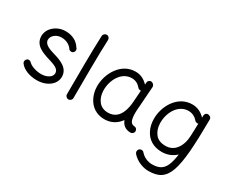

<svg xmlns="http://www.w3.org/2000/svg" viewBox="-131 -1157 2252 1870"><g transform="rotate(30 995.0 -222.5)"><path d="M429.7 -390.1C442.9 -404.3 442.9 -426.8 427.7 -440.4C394.5 -494.6 336.4 -525.9 259.8 -525.9C227.1 -525.9 196.8 -518.6 168.9 -504.4C113.3 -475.6 76.7 -425.8 76.7 -367.2C76.7 -261.7 180.2 -230 255.9 -206.5C274.9 -201.2 293.9 -194.8 312.5 -187.5C349.1 -173.3 376 -153.3 376 -120.1C376 -98.1 364.7 -80.1 342.3 -65.9C319.8 -51.3 291.5 -43.9 257.8 -43.9C230 -43.9 202.1 -48.8 174.3 -58.1C146.5 -67.4 126.5 -79.6 113.3 -94.7C103 -103 85.9 -110.4 69.8 -99.1C53.7 -87.9 48.3 -65.9 60.1 -48.8C77.1 -24.4 103.5 -5.4 138.7 8.8C173.8 22.5 210.9 29.3 250.5 29.3C288.1 29.3 321.8 22.9 351.6 9.8C411.6 -16.1 449.2 -63.5 449.2 -121.6C449.2 -222.2 347.7 -254.9 272.9 -276.9C214.4 -294.4 149.9 -315.4 149.9 -367.2C149.9 -390.1 160.2 -410.2 181.2 -427.2C201.7 -444.3 227.1 -452.6 257.3 -452.6C310.1 -452.6 356.9 -427.2 379.9 -387.7C397 -375.5 417.5 -376 429.7 -390.1Z M624 -695.8C604 -696.3 586.9 -681.2 585.4 -661.1C577.6 -494.1 576.2 -190.4 576.2 0C576.2 20 592.8 36.6 612.8 36.6C633.8 36.6 649.9 20 649.9 0C649.9 -189.9 650.9 -494.1 658.7 -657.2C659.2 -678.2 644 -695.3 624 -695.8Z M1298.3 14.6C1318.4 14.6 1335 -2 1335 -22C1334.5 -43.5 1321.3 -53.2 1308.1 -56.6C1282.2 -58.1 1265.6 -67.4 1257.8 -84C1249.5 -100.6 1245.1 -120.1 1243.7 -143.1C1242.2 -166 1242.7 -196.3 1244.6 -222.2C1245.6 -231 1246.6 -239.7 1247.1 -248.5L1263.2 -476.6C1264.6 -496.1 1248 -515.1 1228.5 -517.6C1208.5 -521 1190.9 -506.3 1189.5 -486.3L1187.5 -461.4C1150.4 -500.5 1105.5 -525.4 1047.4 -525.4C967.3 -525.4 902.8 -485.4 858.4 -424.3C813.5 -363.3 789.6 -285.2 791.5 -207.5C793 -164.1 802.7 -124 820.8 -88.4C856.9 -16.1 922.9 29.3 1010.7 29.3C1088.9 29.3 1147.5 -6.3 1187 -62.5C1204.6 -17.1 1238.3 14.6 1298.3 14.6ZM1011.2 -43.9C965.3 -43.9 930.2 -59.6 905.3 -90.3C880.4 -121.1 867.2 -160.2 865.7 -206.5C861.8 -324.2 930.2 -452.1 1047.4 -452.1C1089.8 -452.1 1121.6 -432.6 1143.6 -406.7C1151.9 -393.6 1168.5 -387.7 1182.6 -390.1L1173.3 -258.3C1170.4 -218.3 1163.1 -182.1 1151.4 -149.9C1127.4 -85 1083 -43.9 1011.2 -43.9Z M1863.3 -518.1C1855 -518.6 1847.7 -515.6 1841.8 -509.8C1835 -503.4 1831.1 -495.6 1830.6 -486.3L1829.6 -460.4C1791 -501.5 1742.2 -525.4 1685.1 -525.4C1605.5 -525.4 1540.5 -485.8 1495.6 -424.8C1450.7 -363.8 1427.2 -285.2 1429.2 -207.5C1430.7 -164.1 1439.9 -124.5 1458 -89.4C1493.2 -18.6 1560.5 25.4 1654.3 25.4C1718.3 25.4 1772 2.4 1813 -36.6C1805.7 19.5 1794.4 63 1780.3 93.8C1751.5 155.8 1705.6 177.2 1633.3 177.2C1589.8 177.2 1539.1 158.7 1503.4 117.2C1491.7 102.1 1466.8 101.6 1451.7 115.7C1437.5 129.4 1437 152.8 1450.7 168C1475.6 195.3 1504.4 215.8 1538.1 230C1571.3 244.1 1603.5 251 1635.3 251C1858.9 251 1898.9 99.1 1903.8 -474.6V-476.6V-481.4V-482.4C1903.8 -497.6 1895.5 -508.3 1879.4 -514.6C1876 -516.1 1872.6 -517.1 1869.1 -517.6H1867.2C1865.7 -518.1 1864.7 -518.1 1863.3 -518.1ZM1656.7 -43.9C1606 -43.9 1567.9 -59.6 1543 -90.3C1518.1 -121.1 1504.4 -159.7 1502.9 -206.5C1499 -326.2 1567.9 -452.1 1684.6 -452.1C1727.1 -452.1 1763.2 -432.1 1784.2 -406.7C1793.5 -393.1 1812 -386.7 1827.6 -391.1L1823.2 -258.3C1821.3 -194.3 1805.7 -142.6 1776.4 -103C1747.1 -63.5 1707 -43.9 1656.7 -43.9Z"/></g></svg>

Font: Mikhak
Style: Regular
Weight: 400
Designer: Amin Abedi
Version: Version 3.2